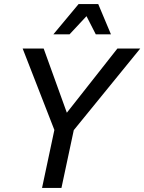

<svg xmlns="http://www.w3.org/2000/svg" viewBox="-20 -930 714 950"><path d="M92 -690H196L326 -330L283 -337L561 -690H674L345 -286L284 0H188L249 -287ZM244 -760 369 -910H466L529 -760H454L408 -850L324 -760Z"/></svg>

Font: Radio Canada
Style: Italic
Weight: 400
Italic angle: -12°
Designer: Charles Daoud, Etienne Aubert Bonn, Alexandre Saumier Demers, Jacques Le Bailly
Foundry: Radio-Canada
Version: Version 2.104;gftools[0.9.28.dev5+ged2979d]